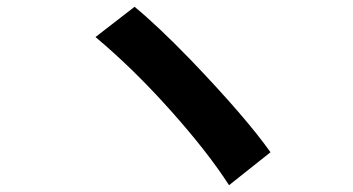

<svg xmlns="http://www.w3.org/2000/svg" viewBox="-20 -626 1040 565"><path d="M541 -450Q703 -281 776 -178L654 -81Q591 -179 481.5 -301.5Q372 -424 261 -517L376 -606Q444 -550 541 -450Z"/></svg>

Font: Merged Yaku Han JP
Style: Bold
Weight: 700
Designer: Ryoko NISHIZUKA 西塚涼子 (kana, bopomofo & ideographs); Paul D. Hunt (Latin, Greek & Cyrillic); Sandoll Communications 산돌커뮤니
Foundry: Adobe
Version: Version 2.004